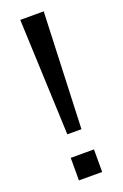

<svg xmlns="http://www.w3.org/2000/svg" viewBox="-139 -748 507 792"><g transform="rotate(-20 114.0 -352.5)"><path d="M83 -195 62 -705H165L145 -195ZM63 0V-99H165V0Z"/></g></svg>

Font: Nunito Sans 7pt Condensed
Style: Regular
Weight: 400
Width: 3
Designer: Vernon Adams
Foundry: Vernon Adams
Version: Version 3.101;gftools[0.9.27]